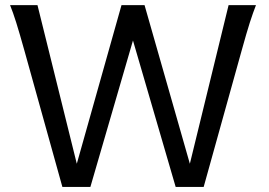

<svg xmlns="http://www.w3.org/2000/svg" viewBox="-20 -733 1056 753"><path d="M724.6 -90.8 876.5 -712.9H983.9Q978 -697.8 972.2 -681.4Q966.3 -665 959.7 -644.3Q953.1 -623.5 945.3 -596.9Q937.5 -570.3 927.7 -534.7L778.8 0H668.9L501.5 -574.2L334.5 0H224.6L75.7 -534.7Q65.9 -569.8 58.1 -596.4Q50.3 -623 43.7 -644.3Q37.1 -665.5 31.2 -681.9Q25.4 -698.2 19.5 -712.9H127L281.2 -90.8L456.5 -712.9H546.9Z"/></svg>

Font: Andika CyrE
Style: Regular
Weight: 400
Designer: Victor Gaultney, Annie Olsen, Julie Remington, Don Collingsworth, Eric Hays, Becca Hirsbrunner
Foundry: SIL International
Version: Version 5.000